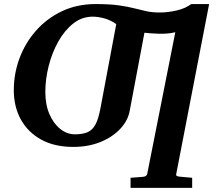

<svg xmlns="http://www.w3.org/2000/svg" viewBox="-20 -707 1090 945"><path d="M925.8 168V217.8H622.6V168L681.6 163.6Q702.1 162.1 704.6 148.9L842.8 -548.3Q806.2 -539.6 762.2 -541Q718.3 -542.5 690.9 -545.9L618.2 -160.6Q609.4 -112.8 571.5 -72.5Q533.7 -32.2 474.4 -8.1Q415 16.1 340.8 16.1Q248 16.1 182.6 -20Q117.2 -56.2 82.5 -119.1Q47.9 -182.1 47.9 -263.2Q47.9 -344.7 76.2 -420.7Q104.5 -496.6 157.7 -556.6Q210.9 -616.7 285.2 -651.9Q359.4 -687 450.7 -687Q520 -687 564.5 -680.7Q608.9 -674.3 640.1 -666.3Q671.4 -658.2 700 -651.9Q728.5 -645.5 766.6 -645.5Q806.2 -645.5 848.9 -655.3Q891.6 -665 921.4 -687H1009.3L847.7 147.9Q845.7 157.2 850.8 159.4Q856 161.6 865.2 162.6ZM475.1 -177.7 552.2 -588.4Q523.9 -608.4 493.2 -616.7Q462.4 -625 436.5 -625Q383.3 -625 340.3 -591.1Q297.4 -557.1 266.6 -502Q235.8 -446.8 219.5 -381.8Q203.1 -316.9 203.1 -254.9Q203.1 -191.4 223.6 -144.5Q244.1 -97.7 277.3 -71.8Q310.5 -45.9 348.1 -45.9Q386.7 -45.9 411.1 -56.4Q435.5 -66.9 450.4 -95.2Q465.3 -123.5 475.1 -177.7Z"/></svg>

Font: Charis
Style: Bold Italic
Weight: 700
Italic angle: -11°
Designer: Walt Agee, Miriam Martin, Annie Olsen, Victor Gaultney, Lorna Priest, Alan Ward, Bob Hallissy, Martin Hosken, Sharon Cor
Foundry: SIL Global
Version: Version 7.000